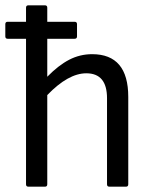

<svg xmlns="http://www.w3.org/2000/svg" viewBox="-26 -703 575 723"><path d="M81 0Q72 0 72 -9V-557H3Q-6 -557 -6 -566V-612Q-6 -621 3 -621H72V-674Q72 -683 81 -683H143Q152 -683 152 -674V-621H255Q264 -621 264 -612V-566Q264 -557 255 -557H152V-414Q194 -457 234.5 -478Q275 -499 321 -499Q457 -499 457 -338V-9Q457 0 448 0H386Q377 0 377 -9V-333Q377 -427 299 -427Q231 -427 152 -345V-9Q152 0 143 0Z"/></svg>

Font: Sofia Sans Semi Condensed
Style: Regular
Weight: 400
Designer: Botio Nikoltchev, Ani Petrova
Foundry: lettersoup
Version: Version 4.100; ttfautohint (v1.8.4.7-5d5b)